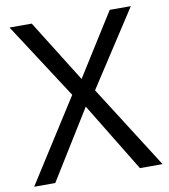

<svg xmlns="http://www.w3.org/2000/svg" viewBox="-81 -783 747 851"><g transform="rotate(-10 293.0 -357.0)"><path d="M582 0H480L291 -310L99 0H4L241 -372L19 -714H119L294 -434L470 -714H565L344 -374Z"/></g></svg>

Font: Noto Sans Hatran
Style: Regular
Weight: 400
Designer: Monotype Design Team
Foundry: Monotype Imaging Inc.
Version: Version 2.001; ttfautohint (v1.8.4.7-5d5b)